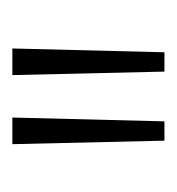

<svg xmlns="http://www.w3.org/2000/svg" viewBox="-8 -784 280 303"><g transform="rotate(-90 131.5 -632.0)"><path d="M56 -752H98L92 -512H61.5ZM165 -752H207L201 -512H170.5Z"/></g></svg>

Font: Hepta Slab ExtraLight Light
Style: Regular
Weight: 300
Version: Version 1.100